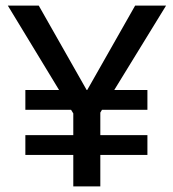

<svg xmlns="http://www.w3.org/2000/svg" viewBox="-20 -669 620 689"><path d="M509 -113H340V0H243V-113H71V-184H243V-262L235 -275H71V-346H192L8 -649H119L291 -346H293L465 -649H576L390 -346H509V-275H346L340 -265V-184H509Z"/></svg>

Font: Play
Style: Regular
Weight: 400
Designer: Jonas Hecksher
Foundry: Jonas Hecksher, Playtypeª, e-types AS
Version: Version 1.002